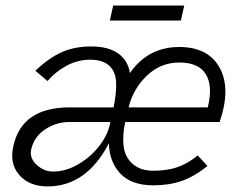

<svg xmlns="http://www.w3.org/2000/svg" viewBox="-20 -664 868 694"><path d="M377 -589.8 389.2 -644H646L633.8 -589.8ZM151.9 9.8Q85.4 9.8 49.3 -32Q13.2 -73.7 28.8 -138.2Q60.5 -275.9 231.9 -275.9H390.6Q401.4 -328.6 399.7 -366.9Q397.9 -405.3 374.5 -426.8Q351.1 -448.2 305.7 -448.2Q260.3 -448.2 219.5 -425.8Q178.7 -403.3 151.9 -371.1L107.9 -408.2Q155.3 -453.6 202.1 -474.9Q249 -496.1 309.6 -496.1Q371.6 -496.1 407.2 -470.7Q442.9 -445.3 449.7 -399.9Q514.6 -494.1 627.9 -494.1Q732.4 -494.1 773.9 -419.2Q815.4 -344.2 773.9 -223.1H432.6Q421.9 -173.3 427 -134.3Q432.1 -95.2 460 -71Q487.8 -46.9 534.7 -46.9Q583 -46.9 620.1 -59.3Q657.2 -71.8 694.8 -102.1L730 -64Q682.6 -25.9 636.7 -10Q590.8 5.9 534.7 5.9Q455.6 5.9 415.5 -36.1Q375.5 -78.1 373.5 -146Q292.5 9.8 151.9 9.8ZM444.8 -275.9H731Q750 -351.6 724.6 -394.8Q699.2 -438 627.9 -438Q560.5 -438 511 -390.6Q461.4 -343.3 444.8 -275.9ZM171.9 -43.9Q218.3 -43.9 264.2 -71Q310.1 -98.1 341.1 -139.4Q372.1 -180.7 378.9 -223.1H231.9Q184.1 -223.1 143.8 -196.8Q103.5 -170.4 92.8 -124Q85.9 -92.3 112.5 -68.1Q139.2 -43.9 171.9 -43.9Z"/></svg>

Font: HK Grotesk Light Italic
Style: Regular
Weight: 300
Italic angle: -13°
Designer: Alfredo Marco Pradil and Stefan Peev
Foundry: Hanken Design Co.
Version: Version 1.000;PS 001.000;hotconv 1.0.88;makeotf.lib2.5.64775